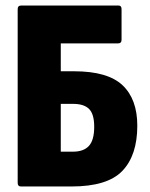

<svg xmlns="http://www.w3.org/2000/svg" viewBox="-20 -675 542 695"><path d="M56 0Q44 0 44 -13V-642Q44 -655 57 -655H409Q420 -655 420 -642V-531Q420 -518 408 -518H200V-417H248Q370 -417 423.5 -366.5Q477 -316 477 -220Q477 -113 423 -56.5Q369 0 239 0ZM200 -126H244Q283 -126 302 -147Q321 -168 321 -216Q321 -262 302.5 -280.5Q284 -299 245 -299H200Z"/></svg>

Font: Sofia Sans Condensed Black
Style: Regular
Weight: 900
Designer: Botio Nikoltchev, Ani Petrova
Foundry: lettersoup
Version: Version 4.101